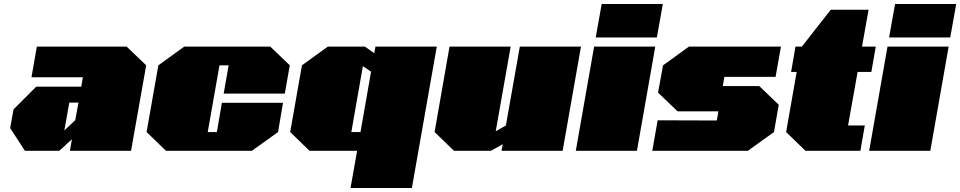

<svg xmlns="http://www.w3.org/2000/svg" viewBox="-20 -757 4821 964"><path d="M105 0 31 -114 48 -208 162 -322H388L396 -369H138L165 -523H616L714 -429L638 0H331L341 -58L278 0ZM303 -102 358 -154 374 -242H328Z M813 0 716 -94 775 -429 905 -523H1337L1435 -429L1410 -287H1103L1128 -429H1082L1023 -94H1069L1094 -241H1401L1376 -94L1245 0Z M1740 187 1773 0H1534L1437 -94L1496 -429L1626 -523H1812L1859 -490L1865 -523H2173L2048 187ZM1744 -94H1790L1843 -397L1802 -425Z M2259 0 2162 -94 2237 -523H2544L2469 -98L2520 -127L2590 -523H2897L2805 0H2498L2504 -33L2445 0Z M2971 -569 3001 -737H3308L3278 -569ZM2871 0 2963 -523H3270L3178 0Z M3255 0 3282 -153 3579 -152 3587 -198H3382L3284 -292L3309 -429L3439 -523H3901L3874 -371H3617L3609 -325H3792L3890 -231L3866 -94L3735 0Z M4024 0 3927 -94 3980 -396H3952L3974 -523H4006L4151 -708H4341L4308 -523H4377L4355 -396H4286L4238 -127H4322L4300 0Z M4444 -569 4474 -737H4781L4751 -569ZM4344 0 4436 -523H4743L4651 0Z"/></svg>

Font: Tomorrow Black
Style: Italic
Weight: 900
Italic angle: -10°
Designer: Tony de Marco, Monica Rizzolli
Foundry: Just in Type
Version: Version 2.002